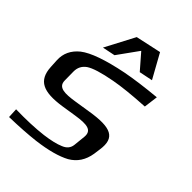

<svg xmlns="http://www.w3.org/2000/svg" viewBox="-343 -1026 1177 1177"><g transform="rotate(45 245.0 -438.0)"><path d="M284 -341 182 -325C99 -312 44 -312 43 -369L42 -447C42 -480 55 -506 82 -525C110 -544 167 -562 254 -578C313 -589 396 -598 503 -604L515 -696C419 -687 336 -676 268 -663C129 -635 36 -602 -13 -564C-60 -526 -82 -479 -79 -423L-76 -368C-70 -256 -2 -226 145 -248L241 -263C331 -277 378 -271 372 -210L364 -133C361 -105 345 -85 315 -73C285 -60 243 -50 189 -43C123 -35 45 -32 -43 -34L-40 30C46 28 120 23 180 16C276 4 348 -16 398 -43C448 -72 478 -117 488 -180L494 -224C511 -340 450 -368 284 -341ZM66 -678 149 -695 246 -830 332 -731 420 -749 333 -906 167 -870Z"/></g></svg>

Font: Gamestation Warped
Style: Regular
Weight: 400
Designer: Jonas Hecksher
Foundry: Jonas Hecksher, Playtypeª, e-types AS
Version: Version 1.003